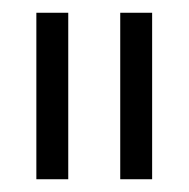

<svg xmlns="http://www.w3.org/2000/svg" viewBox="-20 -720 296 301"><path d="M37 -439V-700H87V-439ZM168.5 -439V-700H218.5V-439Z"/></svg>

Font: Urbanist Light
Style: Regular
Weight: 300
Designer: Corey Hu
Foundry: Corey Hu
Version: Version 1.330; ttfautohint (v1.8.4.7-5d5b)